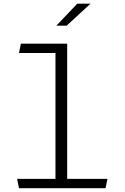

<svg xmlns="http://www.w3.org/2000/svg" viewBox="-20 -996 660 1016"><path d="M273.5 0V-738L296 -715.5H80.5L90.5 -765H335.5V0ZM70.5 -49.5H548.5L538.5 0H80.5ZM332.5 -860 459 -976.5H389L278 -860Z"/></svg>

Font: Monaspace Argon Var
Style: Regular
Weight: 400
Designer: Riley Cran and the Lettermatic Team
Version: Version 1.000 (Monaspace Argon Var)